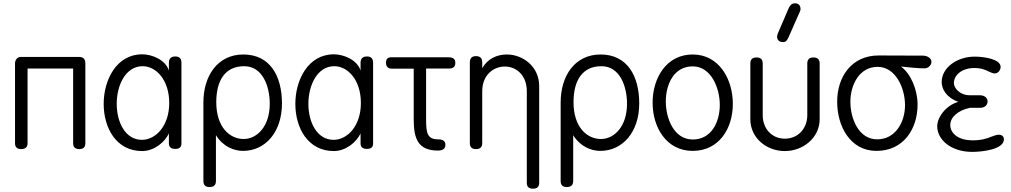

<svg xmlns="http://www.w3.org/2000/svg" viewBox="-20 -903 6126 1163"><path d="M71 -36C71 -12 83 0 108 0C134 0 147 -12 147 -36V-488H423V-36C423 -12 435 0 460 0C486 0 497 -12 497 -36V-518C497 -545 485 -558 460 -558H105C84 -558 71 -539 71 -519Z M840 -56C738 -56 687 -164 687 -274C687 -387 741 -502 844 -502C925 -502 1005 -420 1005 -279C1005 -139 922 -56 840 -56ZM1003 -476C982 -541 901 -574 841 -574C685 -574 608 -418 608 -274C608 -128 684 12 841 12C915 12 979 -43 1003 -95V-35C1003 -12 1016 -1 1042 -1C1067 -1 1079 -12 1079 -34V-522C1079 -548 1067 -561 1042 -561C1016 -561 1003 -548 1003 -522Z M1459 -502C1572 -502 1614 -378 1614 -275C1614 -136 1536 -61 1456 -61C1373 -61 1290 -131 1290 -284C1290 -419 1346 -502 1459 -502ZM1212 193C1212 218 1224 230 1249 230C1275 230 1288 218 1288 193V-84C1331 -15 1397 11 1452 11C1588 11 1688 -104 1688 -276C1688 -445 1614 -573 1454 -573C1299 -573 1212 -445 1212 -282Z M2001 -56C1899 -56 1848 -164 1848 -274C1848 -387 1902 -502 2005 -502C2086 -502 2166 -420 2166 -279C2166 -139 2083 -56 2001 -56ZM2164 -476C2143 -541 2062 -574 2002 -574C1846 -574 1769 -418 1769 -274C1769 -128 1845 12 2002 12C2076 12 2140 -43 2164 -95V-35C2164 -12 2177 -1 2203 -1C2228 -1 2240 -12 2240 -34V-522C2240 -548 2228 -561 2203 -561C2177 -561 2164 -548 2164 -522Z M2350 -556C2328 -556 2318 -545 2318 -523C2318 -500 2330 -487 2355 -487H2486V-179C2486 -62 2513 9 2633 9C2663 9 2678 -3 2678 -26C2678 -48 2663 -59 2633 -59C2568 -59 2561 -99 2561 -179V-488H2700C2726 -488 2738 -499 2738 -522C2738 -545 2725 -556 2698 -556Z M2826 -36C2826 -12 2838 0 2863 0C2889 0 2901 -12 2901 -36V-350C2901 -449 2969 -500 3038 -500C3104 -500 3171 -451 3171 -350V204C3171 228 3183 240 3208 240C3234 240 3246 228 3246 204V-382C3246 -501 3146 -573 3050 -573C2991 -573 2934 -548 2901 -490V-524C2901 -550 2889 -563 2863 -563C2838 -563 2826 -550 2826 -524Z M3623 -502C3736 -502 3778 -378 3778 -275C3778 -136 3700 -61 3620 -61C3537 -61 3454 -131 3454 -284C3454 -419 3510 -502 3623 -502ZM3376 193C3376 218 3388 230 3413 230C3439 230 3452 218 3452 193V-84C3495 -15 3561 11 3616 11C3752 11 3852 -104 3852 -276C3852 -445 3778 -573 3618 -573C3463 -573 3376 -445 3376 -282Z M4176 -573C4016 -573 3933 -430 3933 -281C3933 -132 4016 11 4176 11C4335 11 4419 -124 4419 -274C4419 -423 4336 -573 4176 -573ZM4176 -501C4288 -501 4340 -369 4340 -268C4340 -163 4289 -58 4176 -58C4062 -58 4013 -186 4013 -288C4013 -393 4062 -501 4176 -501Z M4525 -181C4525 -67 4623 12 4734 12C4845 12 4945 -69 4945 -181V-518C4945 -543 4933 -555 4907 -555C4882 -555 4870 -543 4870 -518V-205C4870 -125 4814 -63 4734 -63C4655 -63 4600 -124 4600 -205V-518C4600 -543 4588 -555 4562 -555C4537 -555 4525 -543 4525 -518ZM4827 -837C4828 -840 4829 -844 4829 -847C4829 -870 4818 -883 4794 -883C4776 -883 4765 -870 4758 -855L4691 -699C4689 -695 4687 -685 4687 -682C4687 -663 4698 -648 4724 -648C4744 -648 4752 -667 4759 -683Z M5293 -59C5181 -59 5131 -185 5131 -286C5131 -389 5185 -498 5296 -498C5407 -498 5462 -367 5462 -266C5462 -163 5404 -59 5293 -59ZM5302 -567C5140 -567 5051 -440 5051 -287C5051 -138 5130 11 5289 11C5450 11 5538 -118 5538 -270C5538 -357 5498 -457 5437 -500C5484 -496 5532 -489 5581 -489C5602 -489 5622 -508 5622 -527C5622 -550 5600 -564 5574 -566Z M5869 17C5931 17 6061 2 6061 -59C6061 -73 6052 -87 6031 -87C6016 -87 6002 -81 5985 -75C5960 -65 5928 -53 5872 -53C5781 -53 5736 -98 5736 -146C5736 -191 5781 -235 5856 -250H5918C5947 -250 5962 -269 5962 -288C5962 -307 5947 -326 5915 -326H5854C5794 -326 5758 -370 5758 -399C5758 -449 5807 -491 5882 -491C5925 -491 5951 -479 5971 -469C5984 -463 5995 -458 6005 -458C6025 -458 6041 -477 6041 -498C6041 -544 5944 -560 5884 -560C5778 -560 5684 -494 5684 -406C5684 -364 5712 -312 5785 -286C5709 -265 5657 -192 5657 -138C5657 -58 5739 17 5869 17Z"/></svg>

Font: Numismatica Pro
Style: Regular
Weight: 400
Designer: Chris Hopkins
Foundry: Edward C. D. Hopkins
Version: Version 2.19D